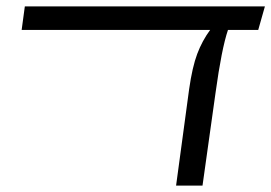

<svg xmlns="http://www.w3.org/2000/svg" viewBox="-20 -583 852 603"><path d="M791 -489H696Q676 -430 657 -292L616 0H533L574 -303Q584 -373 599.5 -414Q615 -455 640 -489H48L58 -563H812Z"/></svg>

Font: FiraGO Book
Style: Italic
Weight: 350
Italic angle: -8°
Designer: bBox Type GmbH
Foundry: bBox Type GmbH
Version: Version 1.001